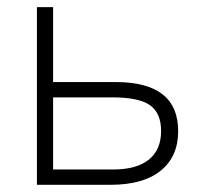

<svg xmlns="http://www.w3.org/2000/svg" viewBox="-20 -513 568 533"><path d="M127.4 -285.2H301.3Q474.6 -285.2 474.6 -148.9Q474.6 -78.6 426.3 -39.3Q377.9 0 287.1 0H82.5V-493.2H127.4ZM127.4 -242.7V-42.5H294.4Q358.9 -42.5 393.1 -69.8Q427.2 -97.2 427.2 -149.4Q427.2 -198.7 396.7 -220.7Q366.2 -242.7 291.5 -242.7Z"/></svg>

Font: Bpm'online Open Sans Light
Style: Regular
Weight: 300
Foundry: Ascender Corporation
Version: Version 1.10